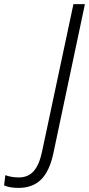

<svg xmlns="http://www.w3.org/2000/svg" viewBox="-176 -734 434 936"><path d="M-85 182Q-129 182 -156 170L-150 120Q-119 131 -85 131Q-38 131 -11 99.5Q16 68 29 5L182 -714H238L84 14Q65 102 23.5 142Q-18 182 -85 182Z"/></svg>

Font: Noto Sans SemiCondensed Light
Style: Italic
Weight: 300
Width: 4
Italic angle: -12°
Designer: Monotype Design Team
Foundry: Monotype Imaging Inc.
Version: Version 2.013; ttfautohint (v1.8.4.7-5d5b)